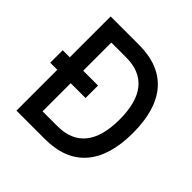

<svg xmlns="http://www.w3.org/2000/svg" viewBox="-201 -976 1153 1153"><g transform="rotate(45 375.0 -400.0)"><path d="M40 -347V-453H340V-347ZM100 0V-800H340Q513 -800 601.5 -698.5Q690 -597 690 -400Q690 -204 601.5 -102Q513 0 340 0ZM214 -108H340Q457 -108 516.5 -181.5Q576 -255 576 -400Q576 -546 516.5 -619Q457 -692 340 -692H214Z"/></g></svg>

Font: Martian Mono SemiExpanded
Style: Regular
Weight: 400
Width: 6
Monospace: yes
Designer: Roman Shamin
Foundry: Evil Martians
Version: Version 1.000